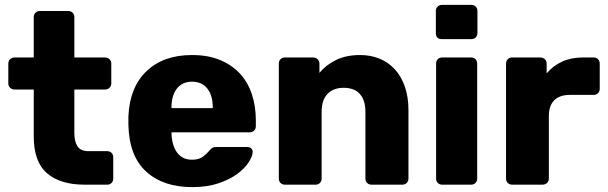

<svg xmlns="http://www.w3.org/2000/svg" viewBox="-20 -755 2484 785"><path d="M325 0Q227 0 172.5 -46.5Q118 -93 118 -197V-389H40Q29 -389 21.5 -396Q14 -403 14 -414V-495Q14 -506 21.5 -513Q29 -520 40 -520H118V-685Q118 -696 125 -703Q132 -710 143 -710H259Q270 -710 277 -703Q284 -696 284 -685V-520H409Q420 -520 427.5 -513Q435 -506 435 -495V-414Q435 -403 427.5 -396Q420 -389 409 -389H284V-211Q284 -176 297 -156.5Q310 -137 341 -137H418Q429 -137 436 -130Q443 -123 443 -112V-25Q443 -14 436 -7Q429 0 418 0Z M766 10Q647 10 577.5 -53.5Q508 -117 505 -244V-279Q510 -398 579 -464Q648 -530 765 -530Q831 -530 880 -509.5Q929 -489 961.5 -453.5Q994 -418 1010 -369Q1026 -320 1026 -263V-239Q1026 -228 1019 -221Q1012 -214 1001 -214H681Q681 -194 685.5 -174Q690 -154 699.5 -138Q709 -122 725 -112Q741 -102 765 -102Q794 -102 810.5 -115Q827 -128 835 -138Q844 -149 849.5 -151.5Q855 -154 867 -154H991Q1001 -154 1007.5 -148Q1014 -142 1013 -132Q1012 -115 996 -90.5Q980 -66 949.5 -43.5Q919 -21 873 -5.5Q827 10 766 10ZM681 -313H850V-315Q850 -364 828 -392.5Q806 -421 765 -421Q725 -421 703 -392.5Q681 -364 681 -315Z M1145 0Q1134 0 1127 -7Q1120 -14 1120 -25V-495Q1120 -506 1127 -513Q1134 -520 1145 -520H1260Q1271 -520 1278.5 -513Q1286 -506 1286 -495V-457Q1312 -489 1353.5 -509.5Q1395 -530 1452 -530Q1495 -530 1531 -515.5Q1567 -501 1593.5 -472.5Q1620 -444 1635 -401.5Q1650 -359 1650 -304V-25Q1650 -14 1643 -7Q1636 0 1625 0H1499Q1488 0 1481 -7Q1474 -14 1474 -25V-298Q1474 -345 1451.5 -370.5Q1429 -396 1385 -396Q1343 -396 1319 -371Q1295 -346 1295 -298V-25Q1295 -14 1288 -7Q1281 0 1270 0Z M1787 -595Q1762 -595 1762 -620V-710Q1762 -721 1769 -728Q1776 -735 1787 -735H1907Q1918 -735 1925 -728Q1932 -721 1932 -710V-620Q1932 -609 1925 -602Q1918 -595 1907 -595ZM1788 0Q1777 0 1770 -7Q1763 -14 1763 -25V-495Q1763 -506 1770 -513Q1777 -520 1788 -520H1906Q1917 -520 1924 -513Q1931 -506 1931 -495V-25Q1931 -14 1924 -7Q1917 0 1906 0Z M2074 0Q2063 0 2056 -7Q2049 -14 2049 -25V-495Q2049 -506 2056 -513Q2063 -520 2074 -520H2189Q2200 -520 2207.5 -513Q2215 -506 2215 -495V-455Q2241 -486 2278 -503Q2315 -520 2363 -520H2407Q2418 -520 2425 -513Q2432 -506 2432 -495V-392Q2432 -381 2425 -374Q2418 -367 2407 -367H2310Q2268 -367 2246 -345Q2224 -323 2224 -281V-25Q2224 -14 2216.5 -7Q2209 0 2198 0Z"/></svg>

Font: Fz Rubik
Style: Bold
Weight: 700
Designer: Hubert and Fischer
Foundry: Hubert and Fischer
Version: Vit hóa bi FontZin.com